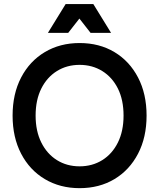

<svg xmlns="http://www.w3.org/2000/svg" viewBox="-20 -931 800 965"><path d="M380 14.7Q281.7 14.7 205.3 -30.8Q129 -76.3 86.2 -158.5Q43.3 -240.7 43.3 -350Q43.3 -459.3 86.2 -541.5Q129 -623.7 205.3 -669.2Q281.7 -714.7 380 -714.7Q479.3 -714.7 555.2 -669.2Q631 -623.7 673.8 -541.5Q716.7 -459.3 716.7 -350Q716.7 -240.7 673.8 -158.5Q631 -76.3 555.2 -30.8Q479.3 14.7 380 14.7ZM380 -95Q444 -95 494.2 -126.3Q544.3 -157.7 572.7 -215Q601 -272.3 601 -350Q601 -428.7 572.7 -485.7Q544.3 -542.7 494.2 -573.8Q444 -605 380 -605Q316 -605 266 -573.8Q216 -542.7 187.5 -485.7Q159 -428.7 159 -350Q159 -272.3 187.5 -215Q216 -157.7 266 -126.3Q316 -95 380 -95ZM220.7 -765.7 310 -910.7H449L538.3 -765.7H435.3L379 -837.7L322.7 -765.7Z"/></svg>

Font: Fustat
Style: Regular
Weight: 400
Designer: Mohamed Gaber, Khaled Hosny, Laura Garcia Mut
Foundry: Kief Type Foundry, Alif Type Foundry, Hard Type Foundry
Version: Version 1.007